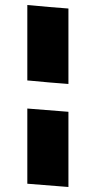

<svg xmlns="http://www.w3.org/2000/svg" viewBox="-20 -733 383 766"><path d="M253 -699V-398Q215 -401 177.5 -404Q140 -407 102 -411Q99 -411 95.5 -411.5Q92 -412 89 -412V-713Q92 -713 95.5 -712.5Q99 -712 102 -712Q140 -708 177.5 -705Q215 -702 253 -699ZM253 -287V13L89 0V-300Z"/></svg>

Font: Palanquin Dark SemiBold
Style: Regular
Weight: 600
Designer: Pria Ravichandran
Version: Version 1.001